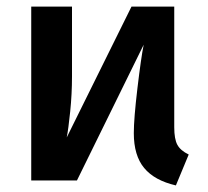

<svg xmlns="http://www.w3.org/2000/svg" viewBox="-20 -549 632 584"><path d="M554 -79 515 15Q450 0 418.5 -38Q387 -76 387 -144Q387 -188 398 -280.5Q409 -373 417 -413L214 0H75V-529H199V-317Q199 -263 193.5 -209.5Q188 -156 183 -131L380 -529H510V-162Q510 -126 519.5 -108.5Q529 -91 554 -79Z"/></svg>

Font: Fira Sans Medium
Style: Regular
Weight: 500
Designer: bBox Type GmbH & Carrois Corporate GbR & Edenspiekermann AG
Foundry: bBox Type GmbH & Carrois Corporate GbR & Edenspiekermann AG
Version: Version 4.301